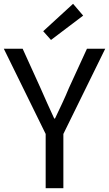

<svg xmlns="http://www.w3.org/2000/svg" viewBox="-21 -989 573 1009"><path d="M219 0H312V-285L532 -733H436L341 -526C319 -472 294 -421 268 -366H264C238 -421 216 -472 192 -526L98 -733H-1L219 -285ZM247 -779 416 -907 363 -969 206 -825Z"/></svg>

Font: Noto Sans CJK JP Regular
Style: Regular
Weight: 400
Designer: Ryoko NISHIZUKA (kana & ideographs); Paul D. Hunt (Latin, Greek & Cyrillic); Wenlong ZHANG (bopomofo); Sandoll Communica
Foundry: Adobe Systems Incorporated
Version: Version 1.001;PS 1.001;hotconv 1.0.78;makeotf.lib2.5.61930